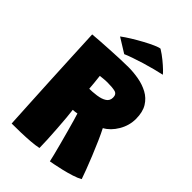

<svg xmlns="http://www.w3.org/2000/svg" viewBox="-258 -957 1062 1062"><g transform="rotate(45 273.5 -425.5)"><path d="M50.5 12Q47.5 -44.5 43 -126Q38.5 -207.5 33.8 -300.2Q29 -393 24.8 -484.5Q20.5 -576 17 -651.5Q38 -653.5 71.8 -655.8Q105.5 -658 144.8 -660.2Q184 -662.5 221.5 -664Q259 -665.5 287 -665.5Q326.5 -665.5 367.2 -658.2Q408 -651 442.5 -632.5Q477 -614 498 -580Q519 -546 519 -492Q519 -440.5 491.8 -394.2Q464.5 -348 425 -326.5Q439.5 -298.5 457 -258.8Q474.5 -219 491.5 -177.2Q508.5 -135.5 522 -99.8Q535.5 -64 542 -44.5Q523.5 -33.5 493 -23.8Q462.5 -14 430.5 -6.5Q398.5 1 375.2 5.5Q352 10 348 10.5Q345 -4 337.5 -34Q330 -64 320 -101.2Q310 -138.5 300 -175.2Q290 -212 281.5 -241.5Q273 -271 268.5 -284.5Q258.5 -282.5 252.2 -281.8Q246 -281 236 -280.5Q238.5 -263.5 241.8 -227.2Q245 -191 248 -147.5Q251 -104 253 -64.5Q255 -25 255 -1Q230 4.5 194.8 7.2Q159.5 10 121.8 11Q84 12 50.5 12ZM218 -427.5Q229.5 -427.5 242.2 -428.2Q255 -429 274 -431.5Q307 -436 326.5 -448.8Q346 -461.5 346 -486Q346 -512.5 325 -518Q304 -523.5 265 -523.5Q249 -523.5 233.2 -521.8Q217.5 -520 209 -519Q211.5 -497.5 214.2 -471.5Q217 -445.5 218 -427.5ZM340 -863Q367.5 -846 391.5 -826.2Q415.5 -806.5 431.5 -791Q447.5 -775.5 451 -770Q427 -765 394.5 -756.5Q362 -748 328 -737.8Q294 -727.5 265 -717.2Q236 -707 219.5 -699.5L134 -752.5Q155 -768.5 185 -787Q215 -805.5 246.2 -822.5Q277.5 -839.5 303 -850.8Q328.5 -862 340 -863Z"/></g></svg>

Font: Grandstander Black
Style: Regular
Weight: 900
Designer: Tyler Finck
Foundry: Etcetera Type Co
Version: Version 1.200; ttfautohint (v1.8.3)